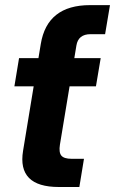

<svg xmlns="http://www.w3.org/2000/svg" viewBox="-20 -748 460 768"><path d="M215.3 0Q48.3 0 72.3 -145L114.7 -402.8H37.6L56.2 -515.6H133.8L143.1 -571.8Q168.5 -727.5 340.3 -727.5H419.9L400.4 -611.3H342.3Q293 -611.3 285.6 -565.9L277.3 -515.6H382.8L363.8 -402.8H258.3L219.7 -169.4Q214.8 -138.7 225.3 -125.7Q235.8 -112.8 266.6 -112.8H315.9L297.4 0Z"/></svg>

Font: Inter Display
Style: Bold Italic
Weight: 700
Italic angle: -9.39999°
Designer: Rasmus Andersson
Foundry: rsms
Version: Version 4.000;git-a52131595